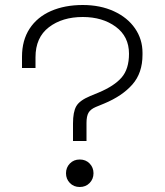

<svg xmlns="http://www.w3.org/2000/svg" viewBox="-20 -734 660 768"><path d="M68 -507Q68 -573 98.5 -619.5Q129 -666 184 -690Q239 -714 311 -714Q381 -714 435.5 -689Q490 -664 520 -620.5Q550 -577 550 -523V-515Q550 -442 509.5 -396Q469 -350 397 -320L363 -306Q342 -297 334 -283Q326 -269 326 -242V-170H272V-240Q272 -286 285 -309Q298 -332 341 -350L375 -364Q437 -390 466.5 -424Q496 -458 496 -519Q496 -588 443 -627Q390 -666 311 -666Q229 -666 175.5 -625Q122 -584 122 -505V-462H68ZM244 -41Q244 -64 259.5 -80Q275 -96 299 -96Q323 -96 338.5 -80Q354 -64 354 -41Q354 -18 338.5 -2Q323 14 299 14Q275 14 259.5 -2Q244 -18 244 -41Z"/></svg>

Font: Space Grotesk Variable
Style: Regular
Weight: 400
Designer: Florian Karsten (Space Grotesk), Colophon Foundry (Space Mono)
Foundry: Florian Karsten
Version: Version 1.106